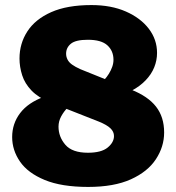

<svg xmlns="http://www.w3.org/2000/svg" viewBox="-20 -729 696 758"><path d="M328 9Q223 9 156.5 -18.5Q90 -46 59 -91Q28 -136 28 -188Q28 -241 59.5 -282.5Q91 -324 154 -347L247 -304Q232 -289 221.5 -269.5Q211 -250 211 -229Q211 -189 238 -157.5Q265 -126 327 -126Q380 -126 405 -146.5Q430 -167 430 -192Q430 -209 416 -222.5Q402 -236 370 -249L177 -325Q131 -344 104.5 -371.5Q78 -399 67.5 -432Q57 -465 57 -498Q57 -557 88 -605Q119 -653 182 -681Q245 -709 341 -709Q419 -709 477 -683.5Q535 -658 567.5 -615.5Q600 -573 600 -520Q600 -491 589 -463.5Q578 -436 555 -412Q532 -388 498 -370L391 -413Q402 -425 410 -438Q418 -451 423 -465Q428 -479 428 -493Q428 -528 404 -550Q380 -572 327 -572Q279 -572 260 -556.5Q241 -541 241 -517Q241 -505 246.5 -494Q252 -483 264.5 -474Q277 -465 297 -456L498 -375Q564 -349 596 -308Q628 -267 628 -206Q628 -150 595.5 -100.5Q563 -51 496.5 -21Q430 9 328 9Z"/></svg>

Font: REM Medium ExtraBold
Style: Regular
Weight: 800
Version: Version 1.005;gftools[0.9.28]